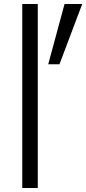

<svg xmlns="http://www.w3.org/2000/svg" viewBox="-20 -940 431 960"><path d="M91.3 0V-919.9H168.9V0ZM277.3 -618.7H221.2L302.7 -919.9H391.1Z"/></svg>

Font: Now
Style: Regular
Weight: 400
Designer: Alfredo Marco Pradil
Foundry: Alfredo Marco Pradil
Version: Version 1.002;PS 001.002;hotconv 1.0.88;makeotf.lib2.5.64775